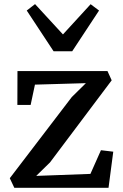

<svg xmlns="http://www.w3.org/2000/svg" viewBox="-20 -892 584 912"><path d="M388 -497 146 -490 125.5 -393.5H62.5L63 -554.5H490.5L510.5 -510.5L217.5 -120.5L152 -56.5L409.5 -66L459.5 -178.5L518 -171.5L495.5 0H48L26.5 -45.5L321 -431ZM234.5 -648.5 107 -842 146.5 -872.5 279 -728.5 410.5 -872 450.5 -842 323 -648.5Z"/></svg>

Font: Merriweather 20pt Medium
Style: Regular
Weight: 500
Version: Version 2.100